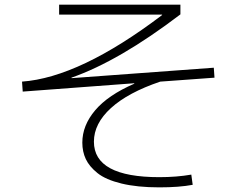

<svg xmlns="http://www.w3.org/2000/svg" viewBox="-20 -765 1040 828"><path d="M235 -745H758V-703Q494 -502 288 -430L289 -428L902 -473L905 -430L671 -413Q532 -366 458.5 -299Q385 -232 385 -154Q385 -1 667 -1Q742 -1 805 -12L811 32Q753 43 667 43Q572 43 504 26.5Q436 10 400.5 -18.5Q365 -47 350 -79Q335 -111 335 -150Q335 -224 390.5 -289.5Q446 -355 559 -404V-406L78 -370L75 -413Q324 -431 679 -700V-702H235Z"/></svg>

Font: M PLUS 1p Light
Style: Regular
Weight: 300
Version: Version 1.061